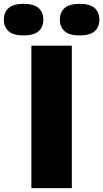

<svg xmlns="http://www.w3.org/2000/svg" viewBox="-92 -977 536 997"><path d="M71 0V-740H281V0ZM321.5 -793Q268 -793 243.5 -815Q219 -837 219 -875Q219 -913.5 243.5 -935.2Q268 -957 321.5 -957Q375 -957 399.5 -935.2Q424 -913.5 424 -875Q424 -837 399.5 -815Q375 -793 321.5 -793ZM30.5 -793Q-23 -793 -47.5 -815Q-72 -837 -72 -875Q-72 -913.5 -47.5 -935.2Q-23 -957 30.5 -957Q84 -957 108.5 -935.2Q133 -913.5 133 -875Q133 -837 108.5 -815Q84 -793 30.5 -793Z"/></svg>

Font: Encode Sans Expanded Expanded ExtraBold
Style: Regular
Weight: 800
Width: 7
Designer: Multiple Designers
Foundry: Impallari Type
Version: Version 3.000; ttfautohint (v1.8.3) -l 8 -r 50 -G 200 -x 14 